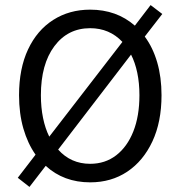

<svg xmlns="http://www.w3.org/2000/svg" viewBox="-20 -706 704 756"><path d="M96 30 50 -6 120 -97Q89 -141 72 -200Q55 -259 55 -331Q55 -436 90.5 -511.5Q126 -587 189.5 -627.5Q253 -668 335 -668Q439 -668 511 -605L573 -686L619 -651L550 -562Q582 -519 599 -460.5Q616 -402 616 -331Q616 -226 580 -149Q544 -72 481 -30Q418 12 335 12Q231 12 160 -53ZM141 -331Q141 -283 149.5 -241.5Q158 -200 174 -168L462 -541Q411 -595 335 -595Q247 -595 194 -524Q141 -453 141 -331ZM335 -61Q394 -61 437.5 -94.5Q481 -128 505 -188.5Q529 -249 529 -331Q529 -379 520.5 -419.5Q512 -460 496 -491L209 -117Q259 -61 335 -61Z"/></svg>

Font: .
Style: 
Weight: 400
Designer: Paul D. Hunt, Dalton Maag
Foundry: Dalton Maag Ltd
Version: Version 1.200